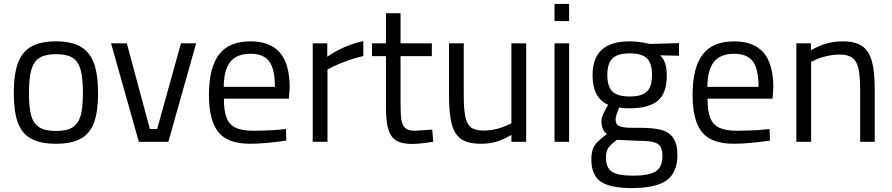

<svg xmlns="http://www.w3.org/2000/svg" viewBox="-20 -720 4529 975"><path d="M50 -247Q50 -342 71 -399.5Q92 -457 139 -483.5Q186 -510 264 -510Q343 -510 389.5 -483Q436 -456 457 -399Q478 -342 478 -247Q478 -155 458 -99Q438 -43 391.5 -16.5Q345 10 264 10Q184 10 137 -16.5Q90 -43 70 -99Q50 -155 50 -247ZM401 -247Q401 -325 389 -367Q377 -409 348 -427Q319 -445 265 -445Q211 -445 181.5 -427Q152 -409 139.5 -367Q127 -325 127 -247Q127 -174 138.5 -133Q150 -92 179.5 -73.5Q209 -55 265 -55Q320 -55 349 -73.5Q378 -92 389.5 -132.5Q401 -173 401 -247Z M544 -500H624L741 -65H778L899 -500H976L835 0H685Z M1041 -237Q1041 -376 1092 -443Q1143 -510 1252 -510Q1352 -510 1401.5 -452.5Q1451 -395 1451 -276L1447 -219H1117Q1117 -157 1130.5 -122Q1144 -87 1176.5 -71.5Q1209 -56 1267 -56Q1296 -56 1334 -57.5Q1372 -59 1403 -62L1432 -65L1434 -6Q1323 10 1250 10Q1136 10 1088.5 -49.5Q1041 -109 1041 -237ZM1376 -279Q1376 -370 1347 -408.5Q1318 -447 1252 -447Q1183 -447 1150 -406.5Q1117 -366 1116 -279Z M1568 -500H1642V-432Q1728 -491 1825 -511V-435Q1786 -427 1740.5 -410.5Q1695 -394 1668 -380L1643 -367V0H1568Z M1940 -172V-435H1869V-500H1940V-653H2014V-500H2173V-435H2014V-196Q2014 -140 2018 -112.5Q2022 -85 2037.5 -70.5Q2053 -56 2086 -56L2175 -62L2180 0Q2109 11 2073 11Q2022 11 1993.5 -5.5Q1965 -22 1952.5 -61.5Q1940 -101 1940 -172Z M2260 -239V-500H2335V-240Q2335 -165 2343 -127Q2351 -89 2372 -73Q2393 -57 2437 -57Q2505 -57 2577 -94V-500H2652V0H2577V-35Q2536 -11 2501 -0.5Q2466 10 2421 10Q2357 10 2322.5 -13.5Q2288 -37 2274 -90Q2260 -143 2260 -239Z M2796 0ZM2796 -500H2870V0H2796ZM2796 -700H2870V-613H2796Z M2983 90Q2983 58 2990.5 37.5Q2998 17 3014 1Q3030 -15 3062 -40Q3048 -49 3041 -67Q3034 -85 3034 -105Q3034 -118 3040 -133.5Q3046 -149 3068 -188Q2989 -223 2989 -338Q2989 -425 3036 -467.5Q3083 -510 3178 -510Q3224 -510 3280 -497L3428 -501V-437L3333 -439Q3350 -422 3358 -397.5Q3366 -373 3366 -335Q3366 -246 3320 -208Q3274 -170 3175 -170Q3144 -170 3124 -174Q3116 -154 3111 -139Q3106 -124 3106 -113Q3106 -87 3126.5 -79Q3147 -71 3190 -71H3229Q3295 -71 3335.5 -61Q3376 -51 3398 -20.5Q3420 10 3420 68Q3420 155 3366 195Q3312 235 3188 235Q3076 235 3029.5 201.5Q2983 168 2983 90ZM3291 -340Q3291 -399 3265 -424Q3239 -449 3179 -449Q3117 -449 3090.5 -423.5Q3064 -398 3064 -339Q3064 -280 3090.5 -255Q3117 -230 3178 -230Q3239 -230 3265 -255Q3291 -280 3291 -340ZM3344 72Q3344 40 3333 23.5Q3322 7 3296 1Q3270 -5 3221 -5L3113 -10Q3080 14 3068.5 32Q3057 50 3057 80Q3057 132 3087.5 152Q3118 172 3195 172Q3278 172 3311 149.5Q3344 127 3344 72Z M3497 -237Q3497 -376 3548 -443Q3599 -510 3708 -510Q3808 -510 3857.5 -452.5Q3907 -395 3907 -276L3903 -219H3573Q3573 -157 3586.5 -122Q3600 -87 3632.5 -71.5Q3665 -56 3723 -56Q3752 -56 3790 -57.5Q3828 -59 3859 -62L3888 -65L3890 -6Q3779 10 3706 10Q3592 10 3544.5 -49.5Q3497 -109 3497 -237ZM3832 -279Q3832 -370 3803 -408.5Q3774 -447 3708 -447Q3639 -447 3606 -406.5Q3573 -366 3572 -279Z M4024 -500H4098V-465Q4143 -490 4180.5 -500Q4218 -510 4259 -510Q4323 -510 4358 -486Q4393 -462 4407.5 -409.5Q4422 -357 4422 -264V0H4348V-262Q4348 -333 4339.5 -371Q4331 -409 4309 -426Q4287 -443 4245 -443Q4211 -443 4175.5 -434.5Q4140 -426 4118 -415L4099 -406V0H4024Z"/></svg>

Font: Cairo
Style: Regular
Weight: 400
Designer: Mohamed Gaber, the designers of Titillium
Foundry: Kief Type Foundry
Version: Version 2.009; ttfautohint (v1.5.33-1714) -l 8 -r 50 -G 200 